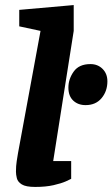

<svg xmlns="http://www.w3.org/2000/svg" viewBox="-20 -730 444 758"><path d="M119 8Q82 8 66 -2Q50 -12 46.5 -26.5Q43 -41 43 -52Q43 -75 46 -94Q49 -113 51 -125L140 -608L56 -626V-691L271 -710V-608L190 -94H261V-24Q258 -22 240 -14Q222 -6 191.5 1Q161 8 119 8ZM318 -315Q288 -315 269 -333Q250 -351 250 -384Q250 -418 271 -447.5Q292 -477 337 -477Q366 -477 385 -458Q404 -439 404 -409Q404 -370 381 -342.5Q358 -315 318 -315Z"/></svg>

Font: Faustina Light ExtraBold
Style: Italic
Weight: 800
Italic angle: -8°
Version: Version 1.200